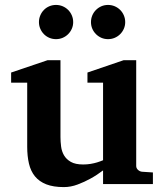

<svg xmlns="http://www.w3.org/2000/svg" viewBox="-20 -743 660 775"><path d="M396 0V-55.2Q371.1 -36.1 344.2 -21.5Q321.3 -8.8 293.5 1.7Q265.6 12.2 237.8 12.2Q195.3 12.2 166.7 1Q138.2 -10.3 121.1 -31.2Q104 -52.2 96.9 -82.5Q89.8 -112.8 89.8 -150.9V-409.2H24.9V-450.2L171.9 -500H224.1V-189.9Q224.1 -171.4 226.6 -151.9Q229 -132.3 238.3 -116.2Q247.6 -100.1 265.9 -89.6Q284.2 -79.1 315.9 -79.1Q331.5 -79.1 345.9 -81.5Q360.4 -84 371.6 -87.4Q384.3 -91.3 396 -96.2V-409.2H333V-450.2L479 -500H529.8V-73.2Q529.8 -64 536.9 -57.4Q543.9 -50.8 553.2 -49.8L597.2 -46.9V0ZM275.4 -653.8Q275.4 -639.6 270 -627.2Q264.6 -614.7 255.1 -605.2Q245.6 -595.7 232.9 -590.3Q220.2 -585 206.1 -585Q191.9 -585 179.2 -590.3Q166.5 -595.7 157.2 -605.2Q147.9 -614.7 142.6 -627.2Q137.2 -639.6 137.2 -653.8Q137.2 -668 142.6 -680.7Q147.9 -693.4 157.2 -702.9Q166.5 -712.4 179.2 -717.8Q191.9 -723.1 206.1 -723.1Q220.2 -723.1 232.9 -717.8Q245.6 -712.4 255.1 -702.9Q264.6 -693.4 270 -680.7Q275.4 -668 275.4 -653.8ZM485.4 -653.8Q485.4 -639.6 480 -627.2Q474.6 -614.7 465.1 -605.2Q455.6 -595.7 442.9 -590.3Q430.2 -585 416 -585Q401.9 -585 389.4 -590.3Q377 -595.7 367.4 -605.2Q357.9 -614.7 352.5 -627.2Q347.2 -639.6 347.2 -653.8Q347.2 -668 352.5 -680.7Q357.9 -693.4 367.4 -702.9Q377 -712.4 389.4 -717.8Q401.9 -723.1 416 -723.1Q430.2 -723.1 442.9 -717.8Q455.6 -712.4 465.1 -702.9Q474.6 -693.4 480 -680.7Q485.4 -668 485.4 -653.8Z"/></svg>

Font: Charis SIL Am
Style: Bold
Weight: 700
Foundry: SIL International
Version: Version 5.000